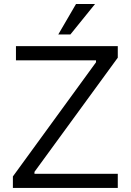

<svg xmlns="http://www.w3.org/2000/svg" viewBox="-20 -932 648 952"><path d="M522.5 -632.8H59.1V-703.1H564V-646ZM472.7 -646H564L134.3 -57.1H43.9ZM43.9 -57.1 83.5 -70.3H564V0H43.9ZM464.4 -633.3V-622.6H456.1V-633.3ZM150.9 -81.1V-70.3H141.1V-81.1ZM451.2 -912.1H356.9L269 -761.2H329.1Z"/></svg>

Font: Wand UI Pro
Style: Regular
Weight: 400
Designer: Andreas Faust
Version: Version 1.003;FEAKit 1.0